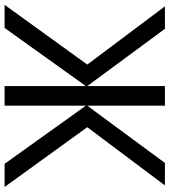

<svg xmlns="http://www.w3.org/2000/svg" viewBox="30 -784 754 855"><g transform="rotate(90 407.5 -357.0)"><path d="M268.1 -368.2 8.8 -713.9H108.9L363.8 -368.2V-713.9H451.2V-368.2L706.1 -713.9H806.2L546.9 -368.2L813 0H710L451.2 -361.8V0H363.8V-361.8L105 0H2Z"/></g></svg>

Font: Droid Sans
Style: Regular
Weight: 400
Foundry: Ascender Corporation
Version: Version 1.00 build 114